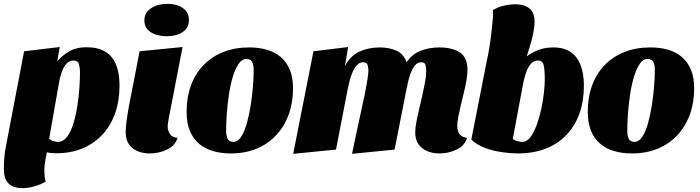

<svg xmlns="http://www.w3.org/2000/svg" viewBox="-37 -776 3633 996"><path d="M255 19Q236 19 221.5 17Q207 15 186 9L-8 -8L88 -510L273 -532L260 -458Q284 -487 321.5 -509Q359 -531 410 -531Q472 -531 510 -507.5Q548 -484 565.5 -439.5Q583 -395 583 -331Q583 -254 560.5 -189.5Q538 -125 495 -78.5Q452 -32 391.5 -6.5Q331 19 255 19ZM79 200Q33 200 8 176.5Q-17 153 -17 99Q-17 87 -16.5 74Q-16 61 -15 46.5Q-14 32 -12 16Q-10 0 -6 -17L207 10Q203 30 198 56Q193 82 193 111Q193 125 194.5 139Q196 153 200 166Q173 182 141 191Q109 200 79 200ZM263 -40Q291 -40 311 -66.5Q331 -93 344 -136Q357 -179 364.5 -228Q372 -277 375 -323Q378 -369 378 -401Q378 -424 372.5 -443Q367 -462 344 -462Q320 -462 304.5 -442Q289 -422 280.5 -394Q272 -366 268 -341L218 -56Q227 -48 240 -44Q253 -40 263 -40Z M740 20Q686 20 650.5 -7.5Q615 -35 615 -92Q615 -113 619.5 -147.5Q624 -182 631 -220.5Q638 -259 645 -293.5Q652 -328 656 -349L687 -510L910 -532L838 -160Q837 -152 835 -140.5Q833 -129 833 -118Q833 -98 845 -80.5Q857 -63 884 -61Q871 -19 828.5 0.5Q786 20 740 20ZM828 -588Q778 -588 745 -609Q712 -630 712 -670Q712 -711 747 -733.5Q782 -756 832 -756Q881 -756 912 -734Q943 -712 943 -672Q943 -631 910 -609.5Q877 -588 828 -588Z M1160 20Q1111 20 1069 8Q1027 -4 996 -30Q965 -56 948 -97Q931 -138 931 -196Q931 -271 953.5 -332.5Q976 -394 1018.5 -438Q1061 -482 1121 -506Q1181 -530 1256 -530Q1306 -530 1347.5 -518Q1389 -506 1419 -480.5Q1449 -455 1466 -415Q1483 -375 1483 -318Q1483 -243 1460.5 -181.5Q1438 -120 1395.5 -74.5Q1353 -29 1293.5 -4.5Q1234 20 1160 20ZM1174 -40Q1196 -40 1213.5 -66Q1231 -92 1243 -134.5Q1255 -177 1263 -227Q1271 -277 1275 -326Q1279 -375 1279 -413Q1279 -439 1271 -454.5Q1263 -470 1241 -470Q1218 -470 1200.5 -444.5Q1183 -419 1170.5 -377Q1158 -335 1150.5 -285Q1143 -235 1139.5 -186Q1136 -137 1136 -97Q1136 -72 1144 -56Q1152 -40 1174 -40Z M2244 20Q2189 20 2153 -7.5Q2117 -35 2117 -90Q2117 -112 2123 -143.5Q2129 -175 2137.5 -210.5Q2146 -246 2154 -282Q2162 -318 2168 -350Q2174 -382 2174 -407Q2174 -423 2170.5 -438Q2167 -453 2148 -453Q2129 -453 2115.5 -436.5Q2102 -420 2093 -395.5Q2084 -371 2079 -347.5Q2074 -324 2071 -310L2010 0L1789 22L1846 -245Q1849 -256 1853.5 -277.5Q1858 -299 1862.5 -324.5Q1867 -350 1870.5 -373.5Q1874 -397 1874 -412Q1874 -424 1870 -438.5Q1866 -453 1847 -453Q1828 -453 1814 -437.5Q1800 -422 1790.5 -398.5Q1781 -375 1775 -351Q1769 -327 1766 -310L1706 0L1484 22L1589 -510L1769 -532L1752 -432Q1779 -486 1827 -508Q1875 -530 1933 -530Q1981 -530 2019 -513.5Q2057 -497 2072 -453Q2100 -495 2144.5 -512.5Q2189 -530 2242 -530Q2307 -530 2347.5 -504.5Q2388 -479 2388 -413Q2388 -388 2382.5 -357.5Q2377 -327 2369 -294.5Q2361 -262 2353.5 -230.5Q2346 -199 2340.5 -171Q2335 -143 2335 -122Q2335 -96 2347 -80Q2359 -64 2386 -61Q2373 -19 2330.5 0.5Q2288 20 2244 20Z M2648 20Q2613 20 2567.5 13.5Q2522 7 2479.5 -8.5Q2437 -24 2408 -52L2493 -484L2683 -473Q2708 -496 2746.5 -513Q2785 -530 2832 -530Q2889 -530 2924 -505.5Q2959 -481 2975.5 -436.5Q2992 -392 2992 -331Q2992 -252 2969 -187.5Q2946 -123 2902 -76.5Q2858 -30 2794 -5Q2730 20 2648 20ZM2672 -40Q2696 -40 2714.5 -64.5Q2733 -89 2747 -127.5Q2761 -166 2770.5 -210Q2780 -254 2784.5 -294.5Q2789 -335 2789 -362Q2789 -412 2783.5 -437Q2778 -462 2754 -462Q2733 -462 2718.5 -446.5Q2704 -431 2695 -407.5Q2686 -384 2680.5 -359.5Q2675 -335 2672 -317L2623 -55Q2633 -47 2647.5 -43.5Q2662 -40 2672 -40ZM2683 -444 2485 -442Q2494 -484 2500.5 -523Q2507 -562 2511.5 -600Q2516 -638 2519 -674Q2521 -687 2520.5 -699.5Q2520 -712 2520 -724Q2550 -741 2580.5 -747.5Q2611 -754 2637 -754Q2681 -754 2708.5 -733Q2736 -712 2736 -663Q2736 -637 2729 -603Q2722 -569 2710 -529.5Q2698 -490 2683 -444Z M3241 20Q3192 20 3150 8Q3108 -4 3077 -30Q3046 -56 3029 -97Q3012 -138 3012 -196Q3012 -271 3034.5 -332.5Q3057 -394 3099.5 -438Q3142 -482 3202 -506Q3262 -530 3337 -530Q3387 -530 3428.5 -518Q3470 -506 3500 -480.5Q3530 -455 3547 -415Q3564 -375 3564 -318Q3564 -243 3541.5 -181.5Q3519 -120 3476.5 -74.5Q3434 -29 3374.5 -4.5Q3315 20 3241 20ZM3255 -40Q3277 -40 3294.5 -66Q3312 -92 3324 -134.5Q3336 -177 3344 -227Q3352 -277 3356 -326Q3360 -375 3360 -413Q3360 -439 3352 -454.5Q3344 -470 3322 -470Q3299 -470 3281.5 -444.5Q3264 -419 3251.5 -377Q3239 -335 3231.5 -285Q3224 -235 3220.5 -186Q3217 -137 3217 -97Q3217 -72 3225 -56Q3233 -40 3255 -40Z"/></svg>

Font: Sansita Swashed Light Black
Style: Regular
Weight: 900
Version: Version 1.003